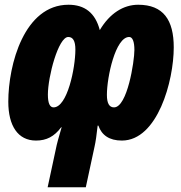

<svg xmlns="http://www.w3.org/2000/svg" viewBox="-20 -582 764 810"><path d="M563 -562C501 -562 443 -526 401 -455C382 -528 337 -562 269 -562C82 -562 15 -309 15 -153C15 -52 55 11 132 11C176 11 209 -6 238 -45H240C229 -8 219 28 216 45L181 208H342L379 36C383 19 388 -14 392 -52H395C409 -12 441 11 494 11C645 11 713 -241 713 -382C713 -498 669 -562 563 -562ZM525 -426C539 -426 547 -407 547 -371C547 -323 517 -129 461 -129C441 -129 431 -146 431 -182C431 -257 467 -426 525 -426ZM268 -426C288 -426 298 -409 298 -373C298 -295 264 -129 206 -129C190 -129 182 -147 182 -183C182 -258 226 -426 268 -426Z"/></svg>

Font: Noto Sans UI Condensed Black
Style: Italic
Weight: 900
Width: 3
Italic angle: -192°
Designer: Monotype Design Team
Foundry: Monotype Imaging Inc.
Version: Version 1.901